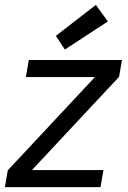

<svg xmlns="http://www.w3.org/2000/svg" viewBox="-29 -767 523 787"><path d="M-9 0 3 -69 360 -451H77L89 -521H471L459 -452L102 -70H395L383 0ZM237 -564 200 -620 364 -747 413 -679Z"/></svg>

Font: DM Sans 10pt
Style: Italic
Weight: 400
Italic angle: -10°
Version: Version 4.004;gftools[0.9.30]